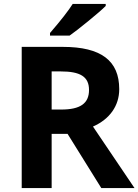

<svg xmlns="http://www.w3.org/2000/svg" viewBox="-20 -951 700 971"><path d="M332 -771C355 -787.1 387.2 -812 428.2 -845.7C468.8 -878.9 497.6 -903.8 514.6 -920.9V-931.2H347.7C327.1 -898.4 289.1 -849.1 232.9 -784.2V-771ZM321.8 -273.9 492.2 0H660.2L450.2 -311C534.7 -348.1 583 -416 583 -500C583 -644 491.7 -713.9 297.9 -713.9H89.8V0H241.2V-273.9ZM241.2 -589.8H287.1C384.8 -589.8 430.2 -564 430.2 -496.1C430.2 -427.7 385.7 -397 290 -397H241.2Z"/></svg>

Font: Noto Reveo Sans
Style: Bold
Weight: 700
Designer: Monotype Design team
Foundry: Monotype Imaging Inc.
Version: Version 1.04